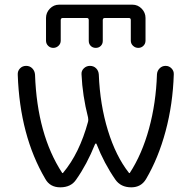

<svg xmlns="http://www.w3.org/2000/svg" viewBox="-20 -802 818 822"><path d="M540 -628V-716Q540 -725 532 -725H429Q420 -725 420 -716V-627Q420 -614 411.5 -605.5Q403 -597 390 -597Q377 -597 368.5 -605.5Q360 -614 360 -627V-716Q360 -725 352 -725H249Q240 -725 240 -716V-628Q240 -615 230.5 -606Q221 -597 208 -597Q195 -597 186 -606Q177 -615 177 -628V-725Q177 -748 193.5 -765Q210 -782 233 -782H547Q570 -782 586.5 -765Q603 -748 603 -725V-628Q603 -615 594 -606Q585 -597 572 -597Q559 -597 549.5 -606Q540 -615 540 -628ZM238 0Q194 0 174 -36Q65 -221 56 -482Q55 -498 65.5 -509Q76 -520 92 -520Q108 -520 118.5 -509Q129 -498 130 -482Q139 -226 246 -62Q246 -61 248 -61Q249 -61 250 -62Q320 -145 357 -281Q359 -287 357 -299Q333 -393 329 -484Q328 -499 339 -509.5Q350 -520 365 -520Q381 -520 391.5 -509.5Q402 -499 403 -483Q408 -354 442 -243.5Q476 -133 532 -62Q532 -61 534 -61Q536 -61 536 -62Q588 -142 618 -251.5Q648 -361 652 -484Q653 -499 663.5 -509.5Q674 -520 689 -520Q704 -520 714.5 -509Q725 -498 724 -483Q720 -356 689 -240.5Q658 -125 605 -35Q584 0 542 0Q497 0 474 -33Q426 -102 393 -186Q392 -188 390 -187.5Q388 -187 387 -185Q352 -98 306 -33Q284 0 238 0Z"/></svg>

Font: Rounded Mplus 1c
Style: Regular
Weight: 400
Version: Version 1.059.20150529